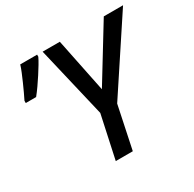

<svg xmlns="http://www.w3.org/2000/svg" viewBox="-156 -880 1054 1044"><g transform="rotate(-30 370.5 -357.5)"><path d="M283 0 341 -269 236 -714H344L413 -376L620 -714H741L446 -267L390 0ZM17 -532Q26 -550 37 -573.5Q48 -597 59 -622Q70 -647 80 -671Q90 -695 96 -715H202V-702Q194 -685 180.5 -662.5Q167 -640 150.5 -614.5Q134 -589 116.5 -564Q99 -539 82 -518H17Z"/></g></svg>

Font: Noto Sans Display Medium
Style: Italic
Weight: 500
Italic angle: -12°
Designer: Monotype Design Team
Foundry: Monotype Imaging Inc.
Version: Version 2.003